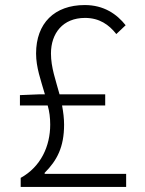

<svg xmlns="http://www.w3.org/2000/svg" viewBox="-20 -741 575 761"><path d="M157 -52V-56C206 -105 234 -158 234 -247C234 -271 231 -296 226 -323H397V-367H216C201 -423 182 -473 182 -529C182 -609 229 -670 317 -670C374 -670 412 -643 441 -606L478 -641C443 -685 392 -721 316 -721C196 -721 123 -649 123 -529C123 -473 142 -423 158 -367H133L59 -364V-323H169C176 -299 179 -274 179 -247C179 -162 142 -80 62 -36V0H480V-52Z"/></svg>

Font: Spoqa Han Sans Neo Light
Style: Regular
Weight: 300
Designer: [Spoqa Han Sans Neo] Dong-huui Kim  Younghwa Kang  Yujin Lee  [Noto Sans] Ryoko NISHIZUKA  (kana & ideographs); Paul D. 
Foundry: Spoqa (http://www.spoqa-han-sans.com)
Version: Version 1.000